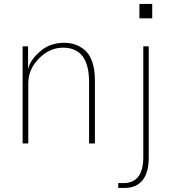

<svg xmlns="http://www.w3.org/2000/svg" viewBox="-20 -721 886 965"><path d="M93.8 0V-488.3H121.1V-377.9H123Q130.9 -418 180.7 -461.9Q230.5 -505.9 301.8 -505.9Q330.1 -505.9 354 -498.5Q377.9 -491.2 402.8 -472.2Q427.7 -453.1 442.4 -413.6Q457 -374 457 -317.4V0H427.7V-308.6Q427.7 -481.4 296.9 -481.4Q229.5 -481.4 175.8 -427.2Q122.1 -373 122.1 -300.8V0ZM680.7 -628.9V-701.2H745.1V-628.9ZM574.2 199.2H600.6Q700.2 199.2 700.2 68.4V-488.3H727.5V72.3Q727.5 146.5 696.3 185.1Q665 223.6 606.4 223.6H574.2Z"/></svg>

Font: Gothic A1 Thin
Style: Regular
Weight: 250
Designer: HanYang I&C Co.,Ltd.
Foundry: HanYang I&C Co.,Ltd.
Version: Version 2.50